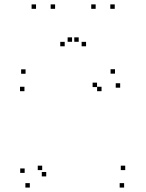

<svg xmlns="http://www.w3.org/2000/svg" viewBox="-20 -836 660 866"><path d="M539.8 10V-10H519.8V10ZM544.8 -68.8V-88.8H524.8V-68.8ZM170.3 -68.8V-88.8H150.3V-68.8ZM188.5 -40.3V-60.3H168.5V-40.3ZM522 -440.5V-460.5H502V-440.5ZM498.7 -503.8V-523.8H478.7V-503.8ZM95.3 -503.3V-523.3H75.3V-503.3ZM90.3 -424.7V-444.7H70.3V-424.7ZM438 -424.7V-444.7H418V-424.7ZM417.7 -443.3V-463.3H397.7V-443.3ZM91.2 -56.2V-76.2H71.2V-56.2ZM114.5 10V-10H94.5V10ZM228.5 -796.2V-816.2H208.5V-796.2ZM335 -647.5V-667.5H315V-647.5ZM305 -647.5V-667.5H285V-647.5ZM411.5 -796.2V-816.2H391.5V-796.2ZM497.5 -796.2V-816.2H477.5V-796.2ZM368.2 -627.2V-647.2H348.2V-627.2ZM271.8 -627.2V-647.2H251.8V-627.2ZM142.5 -796.2V-816.2H122.5V-796.2Z"/></svg>

Font: Monaspace Krypton Dots Var
Style: Regular
Weight: 400
Designer: Riley Cran and the Lettermatic Team
Version: Version 1.100 (Monaspace Krypton Dots)